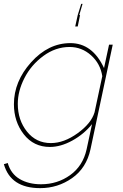

<svg xmlns="http://www.w3.org/2000/svg" viewBox="-42 -750 638 993"><path d="M385 -730 368 -672H372L360 -613H347L360 -672L378 -730ZM-22 99 -2 93Q14 149 60 176Q106 203 170 203Q255 203 321 155.5Q387 108 406 22L434 -108Q392 -56 332 -23Q272 10 216 10Q132 10 81 -55.5Q30 -121 30 -211Q30 -329 119 -428Q208 -527 322 -527Q436 -527 496 -398L522 -519H541L426 22Q405 119 331 171Q257 223 166 223Q13 223 -22 99ZM447 -169 487 -356Q477 -421 429 -464Q381 -507 318 -507Q245 -507 182 -460.5Q119 -414 84.5 -346.5Q50 -279 50 -213Q50 -129 97.5 -69.5Q145 -10 221 -10Q289 -10 359.5 -61Q430 -112 447 -169Z"/></svg>

Font: Raleway-v4020 Thin
Style: Italic
Weight: 250
Italic angle: -12°
Designer: Matt McInerney, Pablo Impallari, Rodrigo Fuenzalida
Foundry: Matt McInerney, Pablo Impallari, Rodrigo Fuenzalida
Version: Version 4.020;PS 004.020;hotconv 1.0.88;makeotf.lib2.5.64775